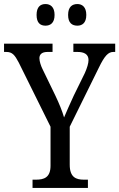

<svg xmlns="http://www.w3.org/2000/svg" viewBox="-24 -930 590 950"><path d="M359 -803C382 -803 403 -816 403 -856C403 -896 382 -910 359 -910C333 -910 313 -896 313 -856C313 -816 333 -803 359 -803ZM201 -803C225 -803 246 -816 246 -856C246 -896 225 -910 201 -910C176 -910 157 -896 157 -856C157 -816 176 -803 201 -803ZM137 0H411V-41H391C353 -41 321 -52 321 -115V-303L465 -595C494 -655 512 -673 537 -673H546V-714H339V-673H359C392 -673 414 -662 414 -633C414 -617 407 -594 396 -569L341 -457C322 -415 304 -376 293 -349C284 -380 269 -417 250 -457L186 -589C179 -603 171 -626 171 -642C171 -658 180 -673 211 -673H236V-714H-4V-673H7C37 -673 49 -658 69 -620L226 -303V-110C226 -51 193 -41 154 -41H137Z"/></svg>

Font: Noto Serif Devanagari Condensed
Style: Regular
Weight: 400
Width: 3
Designer: Universal Thirst, Indian Type Foundry and the Monotype Design Team
Foundry: Monotype Imaging Inc.
Version: Version 2.004